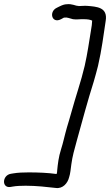

<svg xmlns="http://www.w3.org/2000/svg" viewBox="-26 -797 545 950"><path d="M254 64C212 58 163 56 116 56C89 56 62 57 39 61L27 63C-16 71 -18 135 26 128L38 126C54 123 79 122 101 122C154 122 206 128 250 133C285 138 309 109 316 80C322 63 324 37 327 16C332 -22 342 -58 354 -101C382 -202 407 -296 438 -394C445 -420 453 -445 459 -471C478 -553 486 -623 497 -694C508 -762 452 -764 405 -768C392 -769 375 -767 363 -767L361 -768H359C347 -768 331 -779 304 -776C294 -776 282 -772 268 -765L256 -759C214 -740 230 -678 276 -702L287 -708C290 -710 291 -710 292 -710H295C305 -712 319 -706 335 -702C351 -699 376 -703 385 -702H387C407 -702 420 -700 430 -695C430 -683 427 -662 424 -646C415 -591 407 -533 393 -471C375 -394 348 -318 327 -241C320 -215 312 -190 305 -166C293 -124 287 -92 276 -58C264 -21 260 15 257 46C257 53 256 59 254 64Z"/></svg>

Font: Stray Cat
Style: ExBdObl
Weight: 800
Version: Version 1.0